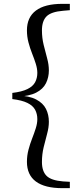

<svg xmlns="http://www.w3.org/2000/svg" viewBox="-20 -804 416 998"><path d="M44 -289V-321Q94 -327 122.5 -341Q151 -355 162.5 -376.5Q174 -398 174 -425Q174 -447 166 -472.5Q158 -498 147 -525.5Q136 -553 128 -583.5Q120 -614 120 -646Q120 -714 166.5 -749Q213 -784 304 -784H343V-751L308 -748Q246 -743 222 -719Q198 -695 198 -646Q198 -607 207 -570.5Q216 -534 225 -501Q234 -468 234 -438Q234 -402 219 -371.5Q204 -341 168 -322.5Q132 -304 68 -301V-308Q132 -306 168 -287Q204 -268 219 -238Q234 -208 234 -171Q234 -142 225 -109Q216 -76 207 -39Q198 -2 198 38Q198 86 222 110Q246 134 308 139L343 141V174H304Q213 174 166.5 139.5Q120 105 120 37Q120 5 128 -25.5Q136 -56 147 -84Q158 -112 166 -137.5Q174 -163 174 -185Q174 -212 162.5 -233.5Q151 -255 122.5 -269Q94 -283 44 -289Z"/></svg>

Font: Noto Serif SC ExtraLight Medium
Style: Regular
Weight: 500
Version: Version 2.002-H1;hotconv 1.1.0;makeotfexe 2.6.0